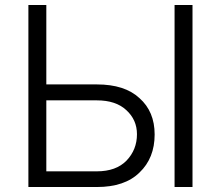

<svg xmlns="http://www.w3.org/2000/svg" viewBox="-20 -749 887 771"><path d="M540 -355Q601 -301 601 -209Q601 -114 540 -56Q481 2 369 2H94V-729H166V-410H369Q481 -410 540 -355ZM488 -104Q530 -148 530 -210Q530 -268 487 -307Q445 -346 369 -346H166V-61H369Q446 -61 488 -104ZM681 2V-729H753V2Z"/></svg>

Font: Sinter Normal
Style: Regular
Weight: 350
Foundry: Adobe & rsms
Version: Version 1.000